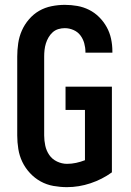

<svg xmlns="http://www.w3.org/2000/svg" viewBox="-20 -763 540 791"><path d="M256 8Q228 8 200 3Q172 -2 147.5 -15.5Q123 -29 103.5 -50Q84 -71 72 -96Q60 -121 55.5 -149Q51 -177 51 -205V-530Q51 -557 55 -584.5Q59 -612 70 -637Q81 -662 99.5 -683.5Q118 -705 141.5 -718.5Q165 -732 192.5 -737.5Q220 -743 247 -743Q273 -743 298.5 -738.5Q324 -734 347 -722.5Q370 -711 388.5 -692.5Q407 -674 419.5 -651.5Q432 -629 437.5 -603.5Q443 -578 443 -552V-546H332V-549Q332 -567 327 -585Q322 -603 311 -617.5Q300 -632 282.5 -639.5Q265 -647 247 -647Q233 -647 220 -643Q207 -639 197 -630Q187 -621 180 -609Q173 -597 169 -584Q165 -571 163.5 -557.5Q162 -544 162 -530V-205Q162 -184 166.5 -163Q171 -142 183 -124.5Q195 -107 215 -97.5Q235 -88 256 -88Q275 -88 293.5 -92Q312 -96 330 -103V-310H250V-406H441V-53Q401 -24 353 -8Q305 8 256 8Z"/></svg>

Font: Iosevka Custom
Style: Bold
Weight: 700
Monospace: yes
Designer: Belleve Invis
Foundry: Belleve Invis
Version: Version 30.3.3; ttfautohint (v1.8.3)